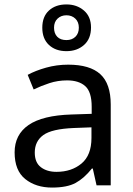

<svg xmlns="http://www.w3.org/2000/svg" viewBox="-20 -837 601 867"><path d="M288 -545Q386 -545 433 -502Q480 -459 480 -365V0H416L399 -76H395Q360 -32 321.5 -11Q283 10 215 10Q142 10 94 -28.5Q46 -67 46 -149Q46 -229 109 -272.5Q172 -316 303 -320L394 -323V-355Q394 -422 365 -448Q336 -474 283 -474Q241 -474 203 -461.5Q165 -449 132 -433L105 -499Q140 -518 188 -531.5Q236 -545 288 -545ZM314 -259Q214 -255 175.5 -227Q137 -199 137 -148Q137 -103 164.5 -82Q192 -61 235 -61Q303 -61 348 -98.5Q393 -136 393 -214V-262ZM280 -606Q231 -606 201 -634Q171 -662 171 -712Q171 -762 201 -789.5Q231 -817 280 -817Q327 -817 359 -789.5Q391 -762 391 -713Q391 -662 359.5 -634Q328 -606 280 -606ZM280 -656Q305 -656 320.5 -671Q336 -686 336 -712Q336 -738 320 -753Q304 -768 280 -768Q256 -768 240 -753Q224 -738 224 -712Q224 -686 238.5 -671Q253 -656 280 -656Z"/></svg>

Font: Noto Sans Meroitic
Style: Regular
Weight: 400
Designer: Monotype Design Team
Foundry: Monotype Imaging Inc.
Version: Version 2.002; ttfautohint (v1.8.4.7-5d5b)